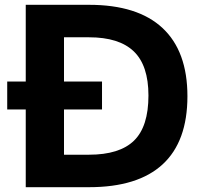

<svg xmlns="http://www.w3.org/2000/svg" viewBox="-20 -778 840 798"><path d="M10 0ZM759 -378Q759 -190 656 -95Q553 0 350 0H87V-323H10V-439H87V-758H350Q552 -758 655.5 -661.5Q759 -565 759 -378ZM350 -623H246V-439H404V-323H246V-135H350Q477 -135 537 -193.5Q597 -252 597 -381Q597 -506 536 -564.5Q475 -623 350 -623Z"/></svg>

Font: Biryani ExtraBold
Style: Regular
Weight: 800
Designer: Dan Reynolds and Mathieu Reguer
Foundry: Dan Reynolds and Mathieu Reguer
Version: Version 1.004; ttfautohint (v1.1) -l 5 -r 5 -G 72 -x 0 -D la